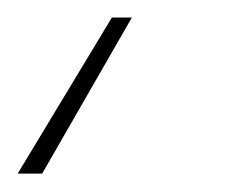

<svg xmlns="http://www.w3.org/2000/svg" viewBox="-33 -3 282 215"><path d="M114.7 16.6 14.2 191.4H-13.2L92.3 16.6Z"/></svg>

Font: Inter 17pt Thin
Style: Italic
Weight: 250
Italic angle: -9.3988°
Version: Version 4.001;git-66647c0bb